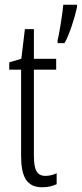

<svg xmlns="http://www.w3.org/2000/svg" viewBox="-20 -780 345 810"><path d="M305 -750V-760H247C245 -731 229 -630 223 -611V-598H252C272 -630 297 -711 305 -750ZM172 -38C133 -38 123 -67 123 -126V-486H217V-532H123V-657H85L70 -532L19 -517V-486H69V-123C69 -35 92 10 158 10C183 10 202 5 219 -3V-49C206 -43 189 -38 172 -38Z"/></svg>

Font: Noto Sans Gujarati ExtraCondensed Light
Style: Regular
Weight: 300
Width: 2
Designer: Jelle Bosma - Monotype Design Team, Universal Thirst
Foundry: Monotype Imaging Inc.
Version: Version 2.106